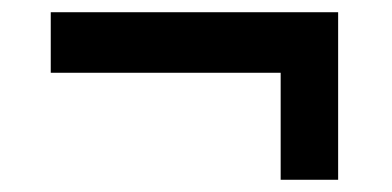

<svg xmlns="http://www.w3.org/2000/svg" viewBox="-20 -407 641 314"><path d="M63 -387H533V-113H439V-288H63Z"/></svg>

Font: Raleway
Style: Regular
Weight: 600
Designer: Matt McInerney, Pablo Impallari, Rodrigo Fuenzalida
Foundry: Matt McInerney, Pablo Impallari, Rodrigo Fuenzalida
Version: Version 1.000;PS 001.001;hotconv 1.0.56; ttfautohint (v1.5)